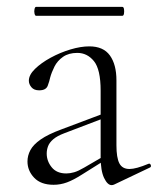

<svg xmlns="http://www.w3.org/2000/svg" viewBox="-20 -531 460 559"><path d="M313 6Q309 8 305 8Q293 8 283 -13Q273 -34 273 -74V-267Q273 -329 253.5 -353Q234 -377 205 -377Q180 -377 163.5 -365.5Q147 -354 138.5 -337Q130 -320 126 -305Q124 -295 119 -281.5Q114 -268 94 -268Q79 -268 71.5 -277Q64 -286 64 -296Q64 -313 82 -330.5Q100 -348 127.5 -363Q155 -378 185 -387Q215 -396 240 -396Q281 -396 300 -369.5Q319 -343 319 -297V-108Q319 -72 327.5 -55.5Q336 -39 357 -39Q376 -39 412 -54Q417 -56 419 -50.5Q421 -45 416 -43ZM136 7Q99 7 79.5 -13.5Q60 -34 60 -61Q60 -78 68.5 -94Q77 -110 98.5 -125Q120 -140 158 -154L283 -201L285 -188L167 -143Q146 -135 135 -125.5Q124 -116 120 -105.5Q116 -95 116 -84Q116 -62 130.5 -44Q145 -26 173 -26Q184 -26 196 -29.5Q208 -33 225 -43L292 -82L294 -70L219 -23Q194 -7 175 0Q156 7 136 7ZM85 -485Q82 -485 80.5 -491.5Q79 -498 80.5 -504.5Q82 -511 85 -511H336Q340 -511 341 -504.5Q342 -498 341 -491.5Q340 -485 336 -485Z"/></svg>

Font: Cormorant Garamond Light
Style: Regular
Weight: 300
Designer: Christian Thalmann (Catharsis Fonts)
Foundry: Catharsis Fonts
Version: Version 4.001